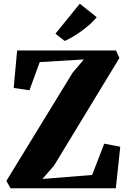

<svg xmlns="http://www.w3.org/2000/svg" viewBox="-20 -1017 689 1037"><path d="M37 0 14.5 -40 372 -624 433 -696 194.5 -681.5 139 -529.5 54 -542 72.5 -744.5H606.5L625 -704L271.5 -122L209 -50.5L477.5 -72L543 -241L629.5 -224.5L605.5 0ZM329 -796 279.5 -835 411 -997 502.5 -924Q487 -905 466.8 -886.8Q446.5 -868.5 423.5 -851.8Q400.5 -835 377 -820.8Q353.5 -806.5 330 -796Z"/></svg>

Font: Merriweather 72pt Black
Style: Regular
Weight: 900
Version: Version 2.100